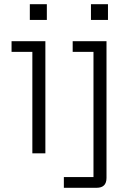

<svg xmlns="http://www.w3.org/2000/svg" viewBox="-20 -730 622 914"><path d="M134 0V-483H35V-534H196V0ZM122 -635V-710H203V-635ZM284 164V113H425V-483H326V-534H487V117Q487 164 440 164ZM413 -635V-710H494V-635Z"/></svg>

Font: Mozilla Text ExtraLight
Style: Regular
Weight: 200
Designer: Studio DRAMA
Foundry: Studio DRAMA
Version: Version 1.000